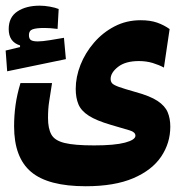

<svg xmlns="http://www.w3.org/2000/svg" viewBox="-38 -478 644 677"><path d="M264.2 178.7Q131.8 178.7 71.8 128.2Q11.7 77.6 11.7 -32.7Q11.7 -70.3 16.8 -107.7Q22 -145 34.2 -185.1H145.5Q139.2 -143.6 135.3 -119.6Q131.3 -95.2 131.3 -62Q131.3 -24.9 143.1 -3.7Q154.8 17.6 189.7 26.1Q224.6 34.7 293.5 34.7Q366.2 34.7 402.8 24.9Q439.5 15.1 439.5 0.5Q439.5 -12.2 419.2 -18.3Q398.9 -24.4 353.5 -37.6Q301.8 -52.7 274.9 -70.1Q248 -87.4 238.5 -110.4Q229 -133.3 229 -164.6Q229 -206.5 245.8 -249.3Q262.7 -292 293.5 -327.6Q324.2 -363.3 366 -385Q407.7 -406.7 458 -406.7Q491.7 -406.7 516.1 -398.2Q540.5 -389.6 560.1 -375.5L540 -239.7Q522.9 -249 500.5 -255.9Q478 -262.7 451.7 -262.7Q404.3 -262.7 378.2 -242.2Q352.1 -221.7 352.1 -199.7Q352.1 -190.4 357.4 -184.3Q362.8 -178.2 381.1 -171.6Q399.4 -165 439 -153.8Q491.2 -139.6 517.6 -122.1Q543.9 -104.5 553.2 -82.3Q562.5 -60.1 562.5 -31.7Q562.5 26.4 530.3 74.2Q498 122.1 431.9 150.4Q365.7 178.7 264.2 178.7ZM-12.7 -226.6 -18.1 -299.8 32.7 -312V-317.9Q-7.3 -330.1 -7.3 -375.5Q-7.3 -417.5 23.4 -437.7Q54.2 -458 102.1 -458Q119.1 -458 137.9 -454.6Q156.7 -451.2 168.9 -446.3L165 -376Q138.7 -379.4 119.1 -379.4Q90.8 -379.4 77.4 -374.8Q64 -370.1 64 -354.5Q64 -340.8 71.5 -336.4Q79.1 -332 95.2 -332Q110.8 -332 138.2 -336.4Q165.5 -340.8 187.5 -344.7L194.3 -269.5Z"/></svg>

Font: CaskaydiaMono NF
Style: Bold
Weight: 700
Designer: Aaron Bell
Foundry: Saja Typeworks
Version: Version 2111.001; ttfautohint (v1.8.4);Nerd Fonts 3.1.1